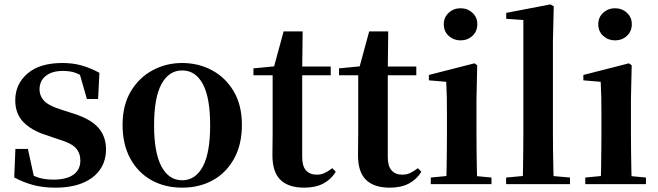

<svg xmlns="http://www.w3.org/2000/svg" viewBox="-20 -839 2997 875"><path d="M232.3 16.2Q177.6 16.2 132.7 4.5Q87.8 -7.2 44.9 -30.3L50.2 -160.4H107.1L137.6 -20.6L89.6 -26V-62Q121.7 -41.1 151.9 -30.7Q182.2 -20.4 222.8 -20.4Q283.1 -20.4 314.7 -43Q346.2 -65.7 346.2 -107.2Q346.2 -140.9 325.7 -164Q305.1 -187.1 244.5 -204.9L188.7 -223.9Q123.9 -244.5 86.7 -282.6Q49.5 -320.7 49.5 -382Q49.5 -455.6 105.2 -503.8Q160.9 -551.9 264.2 -551.9Q312.5 -551.9 351.9 -540.7Q391.2 -529.5 433.1 -507.2L427.1 -387.7H376.1L337.6 -521.5L380 -507.8V-477Q349.7 -497.5 325.1 -506.7Q300.5 -515.8 266.8 -515.8Q217 -515.8 188.6 -493.1Q160.2 -470.4 160.2 -431.8Q160.2 -401.6 181.6 -379.1Q202.9 -356.6 259.8 -339.1L315.9 -321.1Q393.8 -296.3 428.4 -256.6Q463.1 -217 463.1 -158.3Q463.1 -105.4 435.8 -66.1Q408.4 -26.7 357 -5.3Q305.6 16.2 232.3 16.2Z M810 16.2Q730.7 16.2 669.5 -18.3Q608.3 -52.8 573.5 -117Q538.6 -181.2 538.6 -269.8Q538.6 -359.1 575.8 -422Q613 -484.9 674.9 -518.4Q736.8 -551.9 810 -551.9Q884.1 -551.9 946.1 -518.8Q1008 -485.6 1045.2 -422.7Q1082.4 -359.8 1082.4 -269.8Q1082.4 -180.5 1047 -116.3Q1011.6 -52 950.4 -17.9Q889.2 16.2 810 16.2ZM810 -17.5Q871 -17.5 904.4 -80.1Q937.7 -142.6 937.7 -268.1Q937.7 -394.2 904.4 -456.1Q871 -518 810 -518Q749.7 -518 716 -456.1Q682.2 -394.2 682.2 -268.1Q682.2 -142.6 716 -80.1Q749.7 -17.5 810 -17.5Z M1290.4 -496.1V-535.7H1487.2V-496.1ZM1366.1 16.2Q1294.7 16.2 1258.1 -19.3Q1221.5 -54.8 1221.5 -131.7Q1221.5 -159.8 1222 -182.4Q1222.5 -205 1222.5 -234.7V-496.1H1135V-527.5L1244.7 -538L1226.1 -525.2L1272.5 -695.8H1359.3L1357.2 -519.3V-508.7V-123.8Q1357.2 -81.6 1374.7 -62.3Q1392.2 -43 1423.3 -43Q1443.4 -43 1459 -50.4Q1474.7 -57.9 1494.7 -72.5L1510.2 -56Q1488.7 -21.1 1453.3 -2.5Q1417.9 16.2 1366.1 16.2Z M1680.4 -496.1V-535.7H1877.2V-496.1ZM1756.1 16.2Q1684.7 16.2 1648.1 -19.3Q1611.5 -54.8 1611.5 -131.7Q1611.5 -159.8 1612 -182.4Q1612.5 -205 1612.5 -234.7V-496.1H1525V-527.5L1634.7 -538L1616.1 -525.2L1662.5 -695.8H1749.3L1747.2 -519.3V-508.7V-123.8Q1747.2 -81.6 1764.7 -62.3Q1782.2 -43 1813.3 -43Q1833.4 -43 1849 -50.4Q1864.7 -57.9 1884.7 -72.5L1900.2 -56Q1878.7 -21.1 1843.3 -2.5Q1807.9 16.2 1756.1 16.2Z M1943.2 0V-29.9L2049.8 -40.2H2111.8L2219.8 -29.9V0ZM2013.6 0Q2014.6 -25.5 2015.3 -67.4Q2015.9 -109.4 2016.4 -154.8Q2016.9 -200.3 2016.9 -234.8V-308Q2016.9 -358.3 2016.3 -394.3Q2015.6 -430.4 2013.6 -466.2L1934.5 -472.9V-497.4L2142.1 -550.4L2154.8 -541.7L2151.4 -387.9V-234.8Q2151.4 -200.3 2151.9 -154.8Q2152.4 -109.4 2153.2 -67.4Q2154.1 -25.5 2155.1 0ZM2078.8 -655Q2047.6 -655 2025 -675.4Q2002.5 -695.9 2002.5 -728.8Q2002.5 -760.3 2025 -780.9Q2047.6 -801.4 2078.8 -801.4Q2110.5 -801.4 2132.9 -780.9Q2155.3 -760.3 2155.3 -728.8Q2155.3 -695.9 2132.9 -675.4Q2110.5 -655 2078.8 -655Z M2286.5 0V-29.9L2398.2 -40.2H2461L2577.6 -29.9V0ZM2362.1 0Q2363.1 -35.1 2363.6 -75.2Q2364.1 -115.3 2364.6 -156.4Q2365.1 -197.6 2365.1 -234.8V-747.8L2287 -753.3V-780.3L2488.6 -819L2503.6 -810L2499.8 -650.9V-234.8Q2499.8 -197.6 2500.3 -156.4Q2500.8 -115.3 2501.7 -75.2Q2502.6 -35.1 2503.6 0Z M2647.2 0V-29.9L2753.8 -40.2H2815.8L2923.8 -29.9V0ZM2717.6 0Q2718.6 -25.5 2719.3 -67.4Q2719.9 -109.4 2720.4 -154.8Q2720.9 -200.3 2720.9 -234.8V-308Q2720.9 -358.3 2720.3 -394.3Q2719.6 -430.4 2717.6 -466.2L2638.5 -472.9V-497.4L2846.1 -550.4L2858.8 -541.7L2855.4 -387.9V-234.8Q2855.4 -200.3 2855.9 -154.8Q2856.4 -109.4 2857.2 -67.4Q2858.1 -25.5 2859.1 0ZM2782.8 -655Q2751.6 -655 2729 -675.4Q2706.5 -695.9 2706.5 -728.8Q2706.5 -760.3 2729 -780.9Q2751.6 -801.4 2782.8 -801.4Q2814.5 -801.4 2836.9 -780.9Q2859.3 -760.3 2859.3 -728.8Q2859.3 -695.9 2836.9 -675.4Q2814.5 -655 2782.8 -655Z"/></svg>

Font: Noto Serif KR ExtraLight
Style: Regular
Weight: 200
Designer: Ryoko NISHIZUKA 西塚涼子 (kana & ideographs); Frank Grießhammer (Latin, Greek & Cyrillic); Wenlong ZHANG 张文龙 (bopomofo); San
Foundry: Adobe
Version: Version 2.002-H1;hotconv 1.1.0;makeotfexe 2.6.0